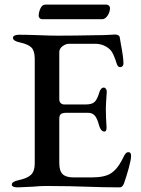

<svg xmlns="http://www.w3.org/2000/svg" viewBox="-20 -804 608 829"><path d="M31 -7Q31 -20 60 -26Q98 -34 114 -49.5Q130 -65 130 -98V-550Q130 -584 116 -598.5Q102 -613 65 -621Q36 -627 36 -641Q36 -647 43 -650.5Q50 -654 62 -654Q97 -654 149 -652Q199 -650 229 -650Q296 -650 394 -652Q427 -652 450.5 -653.5Q474 -655 477 -655Q484 -655 490 -652Q496 -649 497 -643L502 -613Q513 -556 513 -531Q513 -522 508.5 -518Q504 -514 499 -514Q490 -514 485 -526Q484 -530 478.5 -545.5Q473 -561 468 -571Q463 -581 458 -587Q431 -615 390 -615H278Q264 -615 250 -604.5Q236 -594 236 -579V-375Q236 -365 242 -359Q248 -353 257 -353H351Q378 -353 389.5 -365Q401 -377 409 -406Q416 -426 428 -426Q433 -426 437 -421Q441 -416 441 -408Q437 -352 437 -335Q437 -298 440 -256V-252Q440 -236 431 -236Q415 -236 407 -265Q400 -292 389.5 -304.5Q379 -317 360 -317H267Q250 -317 243 -311.5Q236 -306 236 -291V-100Q236 -66 250.5 -52Q265 -38 297 -38H376Q434 -38 461 -57Q477 -68 490 -86Q503 -104 518 -135Q526 -148 535 -147Q546 -147 546 -131Q546 -115 536 -78.5Q526 -42 515 -11Q508 5 498 5Q428 5 348 2Q321 1 278.5 0Q236 -1 180 -1Q152 -1 123 2Q66 5 57 5Q31 5 31 -7ZM147 -735Q147 -751 154.5 -767.5Q162 -784 175 -784H440Q446 -784 450.5 -779.5Q455 -775 455 -770Q455 -752 444.5 -736.5Q434 -721 421 -721H163Q156 -721 151.5 -725.5Q147 -730 147 -735Z"/></svg>

Font: EB Garamond Medium
Style: Regular
Weight: 500
Designer: Georg Duffner and Octavio Pardo
Foundry: Georg Duffner
Version: Version 1.000